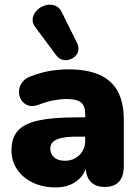

<svg xmlns="http://www.w3.org/2000/svg" viewBox="-20 -805 608 836"><path d="M223 11Q166 11 122.5 -10Q79 -31 54.5 -67.5Q30 -104 30 -151Q30 -205 58 -236Q86 -267 148 -280.5Q210 -294 313 -294H368V-210H313Q274 -210 248.5 -204.5Q223 -199 211 -187.5Q199 -176 199 -158Q199 -135 215.5 -120Q232 -105 263 -105Q288 -105 307.5 -116Q327 -127 339 -146.5Q351 -166 351 -192V-308Q351 -344 332.5 -359Q314 -374 269 -374Q245 -374 215 -368.5Q185 -363 148 -349Q121 -339 102 -346Q83 -353 72.5 -370Q62 -387 62.5 -407Q63 -427 75.5 -445Q88 -463 114 -473Q162 -491 202.5 -497Q243 -503 277 -503Q359 -503 412.5 -479.5Q466 -456 492.5 -407.5Q519 -359 519 -283V-81Q519 -37 498 -14Q477 9 437 9Q396 9 374.5 -14Q353 -37 353 -81V-107L359 -93Q354 -61 336 -38Q318 -15 289 -2Q260 11 223 11ZM225 -564 135 -685Q119 -706 122.5 -726Q126 -746 141.5 -761Q157 -776 177.5 -782Q198 -788 218.5 -781Q239 -774 250 -750L316 -617Q326 -595 319 -577.5Q312 -560 294.5 -550.5Q277 -541 258 -543.5Q239 -546 225 -564Z"/></svg>

Font: Nunito ExtraLight Black
Style: Regular
Weight: 900
Version: Version 3.602